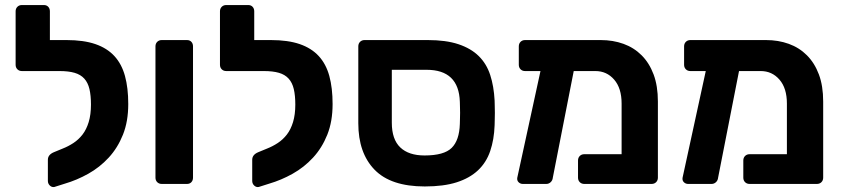

<svg xmlns="http://www.w3.org/2000/svg" viewBox="-20 -730 3346 762"><path d="M196 12Q186 14 178 6.5Q170 -1 170 -12V-96Q170 -116 194 -126L228 -140Q251 -149 271.5 -162.5Q292 -176 307.5 -196Q323 -216 332 -245.5Q341 -275 341 -315Q341 -351 335 -376.5Q329 -402 314.5 -418Q300 -434 276 -441Q252 -448 216 -448H191H189H67Q56 -448 49 -455Q42 -462 42 -473V-685Q42 -696 49 -703Q56 -710 67 -710H154Q165 -710 171.5 -703Q178 -696 178 -685V-571H244Q312 -571 358.5 -555Q405 -539 434 -507.5Q463 -476 476 -428.5Q489 -381 489 -317Q489 -248 468 -195.5Q447 -143 411.5 -104.5Q376 -66 330.5 -40.5Q285 -15 237 -1Z M622 0Q611 0 604 -7Q597 -14 597 -25V-546Q597 -557 604 -564Q611 -571 622 -571H722Q733 -571 739.5 -564Q746 -557 746 -546V-25Q746 -14 739.5 -7Q733 0 722 0Z M1007 12Q997 14 989 6.5Q981 -1 981 -12V-96Q981 -116 1005 -126L1039 -140Q1062 -149 1082.5 -162.5Q1103 -176 1118.5 -196Q1134 -216 1143 -245.5Q1152 -275 1152 -315Q1152 -351 1146 -376.5Q1140 -402 1125.5 -418Q1111 -434 1087 -441Q1063 -448 1027 -448H1002H1000H878Q867 -448 860 -455Q853 -462 853 -473V-685Q853 -696 860 -703Q867 -710 878 -710H965Q976 -710 982.5 -703Q989 -696 989 -685V-571H1055Q1123 -571 1169.5 -555Q1216 -539 1245 -507.5Q1274 -476 1287 -428.5Q1300 -381 1300 -317Q1300 -248 1279 -195.5Q1258 -143 1222.5 -104.5Q1187 -66 1141.5 -40.5Q1096 -15 1048 -1Z M1666 10Q1531 10 1466.5 -56.5Q1402 -123 1402 -241V-546Q1402 -557 1409 -564Q1416 -571 1427 -571H1678Q1750 -571 1799.5 -554.5Q1849 -538 1880 -507.5Q1911 -477 1925.5 -432.5Q1940 -388 1943 -331Q1943 -324 1943.5 -310.5Q1944 -297 1944 -282Q1944 -267 1943.5 -254Q1943 -241 1943 -233Q1941 -176 1925.5 -130.5Q1910 -85 1877 -54Q1844 -23 1792.5 -6.5Q1741 10 1666 10ZM1665 -113Q1742 -113 1772.5 -143Q1803 -173 1805 -238Q1805 -246 1805.5 -257.5Q1806 -269 1806 -282Q1806 -295 1805.5 -307Q1805 -319 1805 -326Q1801 -453 1673 -453H1535V-243Q1535 -177 1568.5 -145Q1602 -113 1665 -113Z M2257 -448 2174 -25Q2173 -14 2165.5 -7Q2158 0 2148 0H2055Q2045 0 2038 -7Q2031 -14 2033 -25L2125 -448H2064Q2053 -448 2046 -455Q2039 -462 2039 -473V-546Q2039 -557 2046 -564Q2053 -571 2064 -571H2364Q2413 -571 2454.5 -556Q2496 -541 2526.5 -510.5Q2557 -480 2574 -434.5Q2591 -389 2591 -327V-25Q2591 -14 2584 -7Q2577 0 2566 0H2299Q2288 0 2281 -7Q2274 -14 2274 -25V-93Q2274 -104 2281 -111Q2288 -118 2299 -118H2447V-319Q2447 -380 2417.5 -414Q2388 -448 2343 -448Z M2913 -448 2830 -25Q2829 -14 2821.5 -7Q2814 0 2804 0H2711Q2701 0 2694 -7Q2687 -14 2689 -25L2781 -448H2720Q2709 -448 2702 -455Q2695 -462 2695 -473V-546Q2695 -557 2702 -564Q2709 -571 2720 -571H3020Q3069 -571 3110.5 -556Q3152 -541 3182.5 -510.5Q3213 -480 3230 -434.5Q3247 -389 3247 -327V-25Q3247 -14 3240 -7Q3233 0 3222 0H2955Q2944 0 2937 -7Q2930 -14 2930 -25V-93Q2930 -104 2937 -111Q2944 -118 2955 -118H3103V-319Q3103 -380 3073.5 -414Q3044 -448 2999 -448Z"/></svg>

Font: Fz Rubik SemBd
Style: Regular
Weight: 600
Designer: Hubert and Fischer
Foundry: Hubert and Fischer
Version: Vit hóa bi FontZin.com